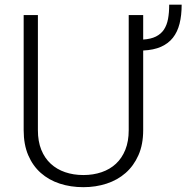

<svg xmlns="http://www.w3.org/2000/svg" viewBox="-20 -774 781 804"><path d="M579.6 -710.9V-608.4Q611.8 -610.4 633.1 -621.1Q654.3 -631.8 666.5 -650.1Q678.7 -668.5 683.6 -694.6Q688.5 -720.7 688.5 -754.4H740.7Q740.7 -709.5 731.9 -674.8Q723.1 -640.1 704.1 -616Q685.1 -591.8 654.3 -578.1Q623.5 -564.5 579.6 -562.5V-229Q579.6 -168.9 559.8 -124.3Q540 -79.6 506.1 -49.8Q472.2 -20 426.5 -5.1Q380.9 9.8 329.1 9.8Q275.9 9.8 230.2 -5.1Q184.6 -20 150.9 -49.8Q117.2 -79.6 98.1 -124.3Q79.1 -168.9 79.1 -229V-710.9H138.7V-229Q138.7 -182.1 152.8 -147Q167 -111.8 192.4 -88.4Q217.8 -64.9 252.7 -53Q287.6 -41 329.1 -41Q370.6 -41 405.5 -53Q440.4 -64.9 465.6 -88.4Q490.7 -111.8 504.9 -147Q519 -182.1 519 -229V-710.9Z"/></svg>

Font: Melbourne
Style: Light
Weight: 300
Designer: Google
Version: Version 2.000980; 2014